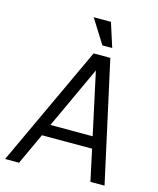

<svg xmlns="http://www.w3.org/2000/svg" viewBox="-130 -986 884 1076"><g transform="rotate(15 312.0 -448.0)"><path d="M378 -896 423 -756H366L278 -896ZM4 0 330 -700H427L581 0H499L460 -182H169L85 0ZM200 -250H445L367 -611Z"/></g></svg>

Font: Haskoy
Style: Italic
Weight: 400
Designer: Ertekin Erdin
Foundry: Ertekin Erdin
Version: Version 2.000; ttfautohint (v1.8.4.7-5d5b)